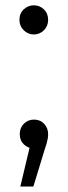

<svg xmlns="http://www.w3.org/2000/svg" viewBox="-20 -550 252 716"><path d="M106.3 -421.5Q84.4 -421.5 68.5 -437.2Q52.5 -452.8 52.5 -475.9Q52.5 -499.9 68.5 -515Q84.4 -530.2 106.3 -530.2Q128.1 -530.2 143.8 -515Q159.5 -499.9 159.5 -475.9Q159.5 -452.8 143.8 -437.2Q128.1 -421.5 106.3 -421.5ZM55.8 145.7 99.8 -39.2 108.3 3.6Q85 3.6 69.3 -11.2Q53.7 -26 53.7 -49.6Q53.7 -73.7 69.1 -88.8Q84.5 -104 106.9 -104Q130.2 -104 144.8 -88.1Q159.5 -72.2 159.5 -49.6Q159.5 -41.8 158.1 -33.7Q156.8 -25.6 154.1 -15.9Q151.4 -6.2 146.4 8.3L104.4 145.7Z"/></svg>

Font: Montserrat Thin
Style: Regular
Weight: 100
Designer: Julieta Ulanovsky
Foundry: Julieta Ulanovsky
Version: Version 9.000